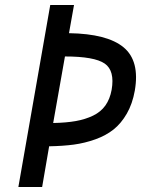

<svg xmlns="http://www.w3.org/2000/svg" viewBox="-20 -745 595 765"><path d="M254.9 -612.8Q407.7 -610.4 472.7 -556.2Q537.6 -502 517.1 -383.8Q507.8 -331.5 485.4 -292.5Q462.9 -253.4 432.6 -229.2Q402.3 -205.1 360.1 -189.9Q317.9 -174.8 274.4 -168.9Q231 -163.1 175.8 -162.1L147.9 0H53.2L180.2 -725.1H274.9ZM424.8 -387.2Q438 -463.4 397.2 -491.7Q356.4 -520 238.8 -520L191.9 -254.9Q244.1 -255.9 282.2 -262.7Q320.3 -269.5 351.1 -284.4Q381.8 -299.3 399.9 -324.7Q418 -350.1 424.8 -387.2Z"/></svg>

Font: Stilu
Style: Italic
Weight: 400
Italic angle: -10°
Designer: Genilson Lima Santos
Foundry: Genilson Lima Santos
Version: Version 1.200;PS 001.200;hotconv 1.0.88;makeotf.lib2.5.64775